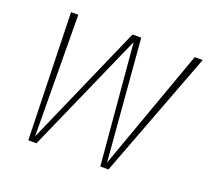

<svg xmlns="http://www.w3.org/2000/svg" viewBox="-120 -847 1076 995"><g transform="rotate(20 418.0 -350.0)"><path d="M836 -700 571 0H526L468 -665L174 0H129L110 -700H150L155 -31L449 -700H497L552 -31L792 -700Z"/></g></svg>

Font: Sarabun Thin
Style: Italic
Weight: 250
Italic angle: -10°
Designer: Suppakit Chalermlarp | Katatrad Co.,Ltd.
Foundry: Cadson Demak Co.,Ltd.
Version: Version 1.000; ttfautohint (v1.6)